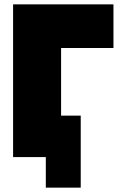

<svg xmlns="http://www.w3.org/2000/svg" viewBox="-20 -720 550 880"><path d="M40 0V-700H500V-500H260V-190H350V140H190V0Z"/></svg>

Font: Tektur Black
Style: Regular
Weight: 900
Designer: Adam Jagosz
Foundry: Adam Jagosz
Version: Version 1.005;gftools[0.9.30]